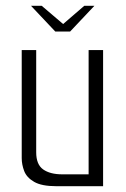

<svg xmlns="http://www.w3.org/2000/svg" viewBox="-20 -643 436 663"><path d="M87 -623H124L198 -560L271 -623H306L222 -534H171ZM175 0Q124 0 98 -15Q72 -30 63.5 -52.5Q55 -75 55 -97V-470H105V-117Q105 -75 129 -58Q153 -41 195 -41H286V-470H336V0Z"/></svg>

Font: Smooch Sans
Style: Regular
Weight: 400
Designer: Robert E. Leuschke
Foundry: Robert E. Leuschke
Version: Version 1.010; ttfautohint (v1.8.3)